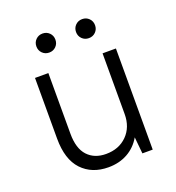

<svg xmlns="http://www.w3.org/2000/svg" viewBox="-126 -783 818 892"><g transform="rotate(-20 282.5 -337.5)"><path d="M260 7Q178 7 129 -45Q80 -97 80 -200V-500H146V-200Q146 -127 179.5 -91Q213 -55 270 -55Q334 -55 374 -95Q414 -135 414 -200V-500H480V0H429L421 -82Q396 -39 354.5 -16Q313 7 260 7ZM183 -588Q163 -588 149.5 -601.5Q136 -615 136 -635Q136 -655 149.5 -668.5Q163 -682 183 -682Q203 -682 216.5 -668.5Q230 -655 230 -635Q230 -615 216.5 -601.5Q203 -588 183 -588ZM379 -588Q359 -588 345.5 -601.5Q332 -615 332 -635Q332 -655 345.5 -668.5Q359 -682 379 -682Q399 -682 412.5 -668.5Q426 -655 426 -635Q426 -615 412.5 -601.5Q399 -588 379 -588Z"/></g></svg>

Font: PT Root UI Web
Style: Regular
Weight: 400
Designer: Vitaly Kuzmin
Foundry: ParaType Ltd.
Version: Version 1.000W